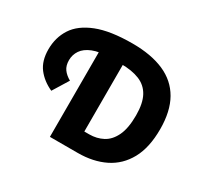

<svg xmlns="http://www.w3.org/2000/svg" viewBox="-138 -854 1103 1043"><g transform="rotate(30 413.5 -332.0)"><path d="M281.4 0V-585.8H428.8V-118.6H459.7Q506.6 -118.6 544.9 -138.9Q583.2 -159.3 605.8 -206.7Q628.5 -254.1 628.5 -335.1Q628.5 -409.9 604.7 -454Q580.9 -498.1 533.8 -517.3Q486.7 -536.5 417.7 -536.5H351.1Q283.4 -536.5 241.9 -519.7Q200.3 -502.8 181.5 -474.8Q162.7 -446.8 162.7 -413Q162.7 -378.3 178.6 -356.6Q194.4 -334.8 223.1 -318.7L162.6 -220.6Q104.5 -247 70.5 -291.6Q36.5 -336.2 36.5 -408.1Q36.5 -482.3 73.7 -539.9Q110.9 -597.5 194.6 -630.6Q278.4 -663.8 417.3 -663.8Q535.1 -663.8 615.7 -628.4Q696.3 -593.1 737.9 -520.3Q779.5 -447.4 779.5 -335.1Q779.5 -220 738.8 -146Q698.2 -72 625.3 -36Q552.5 0 455.8 0Z"/></g></svg>

Font: Source Sans 3 VF
Style: Regular
Weight: 200
Designer: Paul D. Hunt
Foundry: Adobe
Version: Version 3.046;hotconv 1.0.118;makeotfexe 2.5.65603